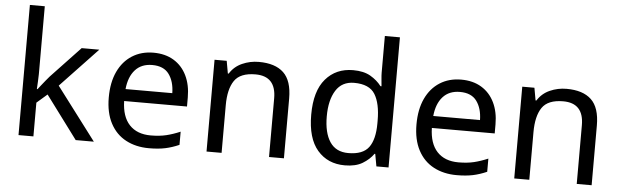

<svg xmlns="http://www.w3.org/2000/svg" viewBox="-49 -933 3610 1117"><g transform="rotate(5 1756.5 -375.0)"><path d="M172 -363Q172 -347 170.5 -321Q169 -295 168 -276H172Q178 -284 190 -299Q202 -314 214.5 -329.5Q227 -345 236 -355L407 -536H510L293 -307L525 0H419L233 -250L172 -197V0H85V-760H172Z M826 -546Q895 -546 944.5 -516Q994 -486 1020.5 -431.5Q1047 -377 1047 -304V-251H680Q682 -160 726.5 -112.5Q771 -65 851 -65Q902 -65 941.5 -74.5Q981 -84 1023 -102V-25Q982 -7 942 1.5Q902 10 847 10Q771 10 712.5 -21Q654 -52 621.5 -113.5Q589 -175 589 -264Q589 -352 618.5 -415Q648 -478 701.5 -512Q755 -546 826 -546ZM825 -474Q762 -474 725.5 -433.5Q689 -393 682 -321H955Q954 -389 923 -431.5Q892 -474 825 -474Z M1441 -546Q1537 -546 1586 -499.5Q1635 -453 1635 -349V0H1548V-343Q1548 -472 1428 -472Q1339 -472 1305 -422Q1271 -372 1271 -278V0H1183V-536H1254L1267 -463H1272Q1298 -505 1344 -525.5Q1390 -546 1441 -546Z M1991 10Q1891 10 1831 -59.5Q1771 -129 1771 -267Q1771 -405 1831.5 -475.5Q1892 -546 1992 -546Q2054 -546 2093.5 -523Q2133 -500 2158 -467H2164Q2163 -480 2160.5 -505.5Q2158 -531 2158 -546V-760H2246V0H2175L2162 -72H2158Q2134 -38 2094 -14Q2054 10 1991 10ZM2005 -63Q2090 -63 2124.5 -109.5Q2159 -156 2159 -250V-266Q2159 -366 2126 -419.5Q2093 -473 2004 -473Q1933 -473 1897.5 -416.5Q1862 -360 1862 -265Q1862 -169 1897.5 -116Q1933 -63 2005 -63Z M2623 -546Q2692 -546 2741.5 -516Q2791 -486 2817.5 -431.5Q2844 -377 2844 -304V-251H2477Q2479 -160 2523.5 -112.5Q2568 -65 2648 -65Q2699 -65 2738.5 -74.5Q2778 -84 2820 -102V-25Q2779 -7 2739 1.5Q2699 10 2644 10Q2568 10 2509.5 -21Q2451 -52 2418.5 -113.5Q2386 -175 2386 -264Q2386 -352 2415.5 -415Q2445 -478 2498.5 -512Q2552 -546 2623 -546ZM2622 -474Q2559 -474 2522.5 -433.5Q2486 -393 2479 -321H2752Q2751 -389 2720 -431.5Q2689 -474 2622 -474Z M3238 -546Q3334 -546 3383 -499.5Q3432 -453 3432 -349V0H3345V-343Q3345 -472 3225 -472Q3136 -472 3102 -422Q3068 -372 3068 -278V0H2980V-536H3051L3064 -463H3069Q3095 -505 3141 -525.5Q3187 -546 3238 -546Z"/></g></svg>

Font: Noto Sans Pau Cin Hau
Style: Regular
Weight: 400
Designer: Monotype Design Team
Foundry: Monotype Imaging Inc.
Version: Version 2.002; ttfautohint (v1.8.4.7-5d5b)